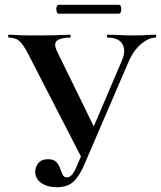

<svg xmlns="http://www.w3.org/2000/svg" viewBox="-20 -770 673 802"><path d="M218 12Q177 12 152 -6Q127 -24 127 -53Q127 -72 140 -88.5Q153 -105 180 -105Q204 -105 215 -93.5Q226 -82 231 -67Q236 -52 241.5 -40.5Q247 -29 260 -29Q270 -29 280 -39.5Q290 -50 303 -81L490 -519Q507 -560 491 -586.5Q475 -613 429 -613Q427 -613 427 -619Q427 -625 429 -625Q455 -625 479 -623.5Q503 -622 542 -622Q563 -622 575.5 -622.5Q588 -623 599.5 -624Q611 -625 630 -625Q633 -625 633 -619Q633 -613 630 -613Q602 -613 570.5 -587Q539 -561 520 -519L332 -82Q310 -31 285 -9.5Q260 12 218 12ZM324 -105 99 -542Q80 -580 63 -596.5Q46 -613 16 -613Q14 -613 14 -619Q14 -625 16 -625Q33 -625 43 -624Q53 -623 70 -622.5Q87 -622 125 -622Q172 -622 199.5 -622.5Q227 -623 243.5 -624Q260 -625 273 -625Q275 -625 275 -619Q275 -613 273 -613Q234 -613 218 -600Q202 -587 220 -552L381 -223ZM225 -713Q219 -713 216.5 -722.5Q214 -732 216.5 -741Q219 -750 225 -750H476Q483 -750 485.5 -741Q488 -732 485.5 -722.5Q483 -713 476 -713Z"/></svg>

Font: Cormorant Light
Style: Regular
Weight: 300
Designer: Christian Thalmann (Catharsis Fonts)
Foundry: Catharsis Fonts
Version: Version 4.000